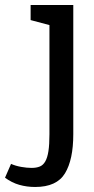

<svg xmlns="http://www.w3.org/2000/svg" viewBox="-109 -520 373 765"><path d="M183 15Q183 116 150 170.5Q117 225 31 225Q-2 225 -32 216.5Q-62 208 -89 188L-65 133Q-47 141 -24.5 145Q-2 149 17 149Q36 149 49.5 143.5Q63 138 71.5 123Q80 108 84 82Q88 56 88 15V-420L13 -440V-500H183Z"/></svg>

Font: Hermeneus One
Style: Regular
Weight: 400
Designer: Rodrigo Fuenzalida, Pablo Impallari
Foundry: Pablo Impallari, Rodrigo Fuenzalida
Version: Version 1.002; ttfautohint (v0.93) -l 8 -r 50 -G 200 -x 14 -